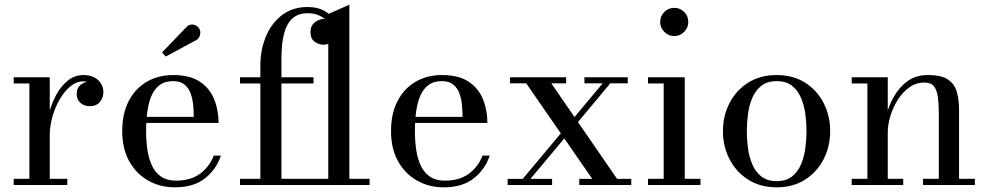

<svg xmlns="http://www.w3.org/2000/svg" viewBox="-20 -790 4221 820"><path d="M177 -211Q177 -254 187.8 -299.2Q198.5 -344.5 219 -383Q239.5 -421.5 269.2 -445.5Q299 -469.5 336.5 -469.5Q364.5 -469.5 383.2 -459.2Q402 -449 411.8 -432.5Q421.5 -416 421.5 -397.5Q421.5 -372 406.2 -354.2Q391 -336.5 365 -336.5Q339 -336.5 323.2 -351Q307.5 -365.5 307.5 -388Q307.5 -415 325.5 -428.5Q343.5 -442 365 -442Q380 -442 392.8 -436.5Q405.5 -431 413 -420.8Q420.5 -410.5 420.5 -397.5H394Q394 -411 385.2 -421Q376.5 -431 362.8 -436.8Q349 -442.5 334 -442.5Q307.5 -442.5 282.2 -422.5Q257 -402.5 236.8 -368.8Q216.5 -335 204.5 -294Q192.5 -253 192.5 -211ZM192.5 -460V-26.5H267.5V0H38.5V-26.5H105.5V-433.5H38.5V-460Z M726.5 10Q664 10 613 -18.8Q562 -47.5 532 -101.2Q502 -155 502 -230Q502 -305 529.8 -358.5Q557.5 -412 606.8 -440.8Q656 -469.5 719.5 -469.5Q791.5 -469.5 833.8 -441Q876 -412.5 894.8 -366Q913.5 -319.5 913.5 -265H569.5V-291H807.5Q807.5 -314.5 805 -341Q802.5 -367.5 794.2 -390.8Q786 -414 768 -428.8Q750 -443.5 719.5 -443.5Q684 -443.5 661.5 -426.5Q639 -409.5 626.5 -379.8Q614 -350 609 -311.5Q604 -273 604 -230Q604 -187 609.8 -148.8Q615.5 -110.5 629.8 -81.2Q644 -52 668.8 -35.2Q693.5 -18.5 732 -18.5Q794.5 -18.5 834.5 -48.2Q874.5 -78 893 -125.5H923.5Q904 -67 855.8 -28.5Q807.5 10 726.5 10ZM688 -548.5 672 -566 775 -673Q785 -684 796.2 -685Q807.5 -686 817 -681Q826.5 -676 831 -667.5Q836 -659.5 835.5 -649.5Q835 -639.5 830.5 -631.2Q826 -623 817.5 -618.5Z M1092 0V-511.5Q1092 -577 1115.5 -633.8Q1139 -690.5 1184 -725.2Q1229 -760 1294 -760Q1335 -760 1363 -745Q1391 -730 1405 -707.2Q1419 -684.5 1419 -661Q1419 -630.5 1401.8 -614.8Q1384.5 -599 1361.5 -599Q1343 -599 1324.5 -611.2Q1306 -623.5 1306 -653.5Q1306 -680 1324.5 -694.5Q1343 -709 1361.5 -709Q1382 -709 1400 -696.2Q1418 -683.5 1418 -661H1392Q1392 -679 1379.8 -695.5Q1367.5 -712 1345.5 -722.8Q1323.5 -733.5 1294 -733.5Q1254 -733.5 1229.2 -711.5Q1204.5 -689.5 1193.2 -646.5Q1182 -603.5 1182 -540V0ZM1005 0V-26.5H1558.5V0ZM1005 -433.5V-460H1319V-433.5ZM1382 0V-730L1472 -770V0Z M1874.5 10Q1812 10 1761 -18.8Q1710 -47.5 1680 -101.2Q1650 -155 1650 -230Q1650 -305 1677.8 -358.5Q1705.5 -412 1754.8 -440.8Q1804 -469.5 1867.5 -469.5Q1939.5 -469.5 1981.8 -441Q2024 -412.5 2042.8 -366Q2061.5 -319.5 2061.5 -265H1717.5V-291H1955.5Q1955.5 -314.5 1953 -341Q1950.5 -367.5 1942.2 -390.8Q1934 -414 1916 -428.8Q1898 -443.5 1867.5 -443.5Q1832 -443.5 1809.5 -426.5Q1787 -409.5 1774.5 -379.8Q1762 -350 1757 -311.5Q1752 -273 1752 -230Q1752 -187 1757.8 -148.8Q1763.5 -110.5 1777.8 -81.2Q1792 -52 1816.8 -35.2Q1841.5 -18.5 1880 -18.5Q1942.5 -18.5 1982.5 -48.2Q2022.5 -78 2041 -125.5H2071.5Q2052 -67 2003.8 -28.5Q1955.5 10 1874.5 10Z M2454 0V-26H2509.5L2227.5 -434H2158V-460H2398V-434H2334.5L2615.5 -26H2676V0ZM2148 0V-26H2212.5L2554 -434H2476V-460H2661V-434H2586.5L2245.5 -26H2338V0Z M2859.5 -636Q2835 -636 2817.2 -654Q2799.5 -672 2799.5 -696.5Q2799.5 -721.5 2817.2 -739Q2835 -756.5 2859.5 -756.5Q2884.5 -756.5 2902 -739Q2919.5 -721.5 2919.5 -696.5Q2919.5 -672 2902 -654Q2884.5 -636 2859.5 -636ZM2904.5 -460V-26.5H2971.5V0H2747.5V-26.5H2814.5V-433.5H2747.5V-460Z M3297 10Q3226.5 10 3175 -23Q3123.5 -56 3095.5 -110.5Q3067.5 -165 3067.5 -230Q3067.5 -295 3095.5 -349.5Q3123.5 -404 3175 -436.8Q3226.5 -469.5 3297 -469.5Q3367.5 -469.5 3418.8 -436.8Q3470 -404 3497.8 -349.5Q3525.5 -295 3525.5 -230Q3525.5 -165 3497.8 -110.5Q3470 -56 3418.8 -23Q3367.5 10 3297 10ZM3297 -16.5Q3337.5 -16.5 3362.5 -36.2Q3387.5 -56 3401 -88Q3414.5 -120 3419.5 -157.5Q3424.5 -195 3424.5 -230Q3424.5 -265.5 3419.5 -302.8Q3414.5 -340 3401 -372Q3387.5 -404 3362.5 -423.8Q3337.5 -443.5 3297 -443.5Q3257 -443.5 3231.8 -423.8Q3206.5 -404 3193 -372Q3179.5 -340 3174.5 -302.8Q3169.5 -265.5 3169.5 -230Q3169.5 -195 3174.5 -157.5Q3179.5 -120 3193 -88Q3206.5 -56 3231.8 -36.2Q3257 -16.5 3297 -16.5Z M3771.5 -460V-26.5H3837.5V0H3617.5V-26.5H3684.5V-433.5H3617.5V-460ZM4076 -319.5V-26.5H4143.5V0H3922V-26.5H3989.5V-303Q3989.5 -345 3985.5 -375.2Q3981.5 -405.5 3968.5 -421.5Q3955.5 -437.5 3928 -437.5Q3892.5 -437.5 3863.5 -416.8Q3834.5 -396 3814 -363.2Q3793.5 -330.5 3782.5 -293.8Q3771.5 -257 3771.5 -225L3755 -223.5Q3755 -255.5 3765.5 -297.5Q3776 -339.5 3798.5 -378.8Q3821 -418 3856.5 -443.8Q3892 -469.5 3942.5 -469.5Q4000.5 -469.5 4028.8 -450.2Q4057 -431 4066.5 -397Q4076 -363 4076 -319.5Z"/></svg>

Font: Bodoni Moda 9pt
Style: Regular
Weight: 400
Designer: Owen Earl
Foundry: indestructible type
Version: Version 2.005